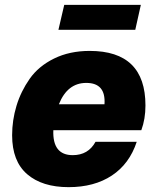

<svg xmlns="http://www.w3.org/2000/svg" viewBox="-20 -758 651 792"><path d="M350 -548Q580 -548 580 -323Q580 -267 563 -221H200Q196 -118 280 -118Q344 -118 374 -173H544Q514 -82 441.5 -34Q369 14 263 14Q154 14 92 -39.5Q30 -93 30 -200Q30 -262 48 -321.5Q66 -381 102.5 -433Q139 -485 203 -516.5Q267 -548 350 -548ZM221 -635 245 -738H561L538 -635ZM223 -328H411Q417 -416 336 -416Q258 -416 223 -328Z"/></svg>

Font: Nacelle Heavy
Style: Italic
Weight: 800
Italic angle: -12°
Designer: Sora Sagano
Foundry: Sora Sagano
Version: Version 1.000;FEAKit 1.0